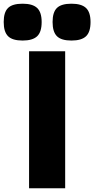

<svg xmlns="http://www.w3.org/2000/svg" viewBox="-107 -1017 509 1037"><path d="M50 -740H245V0H50ZM15 -798Q-40 -798 -63.5 -821.5Q-87 -845 -87 -898Q-87 -951 -63.5 -974Q-40 -997 15 -997Q69 -997 93.5 -974Q118 -951 118 -898Q118 -844 93.5 -821Q69 -798 15 -798ZM279 -798Q224 -798 200.5 -821.5Q177 -845 177 -898Q177 -951 200.5 -974Q224 -997 279 -997Q333 -997 357.5 -974Q382 -951 382 -898Q382 -844 357.5 -821Q333 -798 279 -798Z"/></svg>

Font: Encode Sans Compressed
Style: Black
Weight: 900
Designer: Pablo Impallari, Andres Torresi
Foundry: Pablo Impallari, Andres Torresi
Version: Version 1.000; ttfautohint (v1.00) -l 8 -r 50 -G 200 -x 14 -